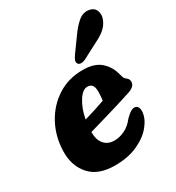

<svg xmlns="http://www.w3.org/2000/svg" viewBox="-168 -789 828 903"><g transform="rotate(-30 245.5 -338.0)"><path d="M430 -146.5Q427.5 -110.5 398.5 -74.5Q369.5 -38.5 317.2 -14.5Q265 9.5 193.5 9.5Q102.5 9.5 57.8 -41.2Q13 -92 15 -170Q17 -249 52 -314Q87 -379 147 -417.5Q207 -456 284.5 -456Q348 -456 382 -425.5Q416 -395 427 -347Q430.5 -333 433.8 -327.8Q437 -322.5 442.5 -318.5Q455.5 -310 456 -295.5Q456.5 -282.5 447 -272Q437.5 -261.5 411.5 -253.5Q381.5 -243.5 340 -231Q298.5 -218.5 254.8 -205.8Q211 -193 174.5 -182.5Q174.5 -140 194.2 -116.8Q214 -93.5 250 -93.5Q277.5 -93.5 306 -107.2Q334.5 -121 357.5 -151Q392 -186.5 412.5 -181Q423 -178 427 -168.5Q431 -159 430 -146.5ZM264.5 -377Q238.5 -377 214.8 -339.8Q191 -302.5 180.5 -247Q210 -255.5 240.5 -265.2Q271 -275 294.5 -283.5Q298 -303.5 298 -333Q298 -377 264.5 -377ZM344 -611.5Q370 -648.5 396.2 -669.8Q422.5 -691 453.5 -685Q479.5 -680 487.5 -657.5Q495.5 -635 484.5 -609.5Q473.5 -585 453.5 -568.2Q433.5 -551.5 398 -534.5L318 -492.5Q306 -487 294.5 -487.2Q283 -487.5 278.5 -495Q273 -504 277.5 -514.8Q282 -525.5 290.5 -537.5Z"/></g></svg>

Font: Fraunces 144pt S100
Style: Bold Italic
Weight: 700
Italic angle: -16°
Version: Version 1.000; ttfautohint (v1.8.3)